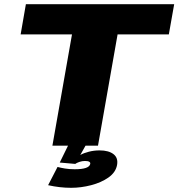

<svg xmlns="http://www.w3.org/2000/svg" viewBox="-20 -695 851 916"><path d="M230 0 323.5 -531H78.5L103.5 -675H811L785.5 -531H541L447.5 0ZM319.5 201Q265.5 201 209.5 188.5L254.5 101.5Q269 105.5 290.2 109Q311.5 112.5 336.5 112.5Q405.5 112.5 410.5 87Q413 73 385 73Q372 73 358.8 77.5Q345.5 82 339 87L265 80.5L304.5 0H388L363 44.5Q379.5 35 404 28.8Q428.5 22.5 455 22.5Q498 22.5 521.2 40.2Q544.5 58 538.5 92Q532 127.5 497.5 151.8Q463 176 414.8 188.5Q366.5 201 319.5 201Z"/></svg>

Font: Anybody ExtraExpanded ExtraBold
Style: Italic
Weight: 800
Width: 8
Italic angle: -10°
Designer: Tyler Finck
Foundry: Etcetera Type Company
Version: Version 1.010; ttfautohint (v1.8.3) -l 8 -r 50 -G 200 -x 14 